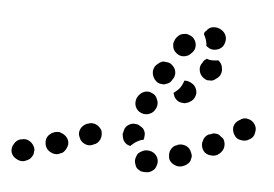

<svg xmlns="http://www.w3.org/2000/svg" viewBox="-55 -323 566 396"><g transform="rotate(5 228.0 -125.0)"><path d="M269 28Q273 26 276 23Q279 20 280 16Q282 11 282 7Q282 -2 275 -9Q268 -15 259 -15Q258 -15 257 -15Q253 -15 249 -13Q245 -11 241 -8Q238 -5 237 -1Q235 3 235 8Q235 12 237 17Q238 21 241 24Q245 27 249 29Q253 30 257 30Q259 30 260 30Q265 30 269 28ZM18 24Q21 22 23 18Q26 14 26 9Q27 5 26 1Q23 -8 15 -13Q7 -18 -2 -15H-4Q-13 -12 -17 -4Q-22 4 -20 13Q-17 22 -9 26Q-1 31 8 29L10 28Q14 27 18 24ZM343 6Q347 3 349 -1Q350 -5 351 -10Q351 -14 349 -18Q346 -27 338 -31Q329 -35 320 -32L319 -31Q314 -30 311 -27Q308 -24 306 -20Q304 -16 304 -11Q304 -7 305 -2Q308 6 317 10Q325 14 334 11L336 10Q340 9 343 6ZM87 3Q90 0 92 -4Q94 -8 95 -13Q95 -17 94 -21Q92 -26 89 -29Q86 -32 82 -34Q78 -36 74 -37Q70 -37 65 -36L63 -35Q59 -34 56 -31Q52 -28 50 -24Q48 -20 48 -15Q48 -11 49 -7Q52 2 60 6Q69 11 78 8L79 7Q84 6 87 3ZM155 -22Q158 -25 160 -29Q162 -34 162 -38Q162 -42 161 -47Q157 -55 149 -59Q140 -63 131 -59H130Q121 -55 117 -47Q113 -38 117 -30Q120 -21 129 -17Q137 -13 146 -17L148 -18Q152 -19 155 -22ZM415 -32Q418 -41 414 -50Q412 -54 408 -56Q405 -59 401 -61Q396 -62 392 -62Q388 -61 384 -59H382Q373 -54 371 -45Q368 -37 372 -28Q374 -24 377 -21Q381 -18 385 -17Q389 -16 394 -16Q398 -16 402 -18L404 -19Q412 -24 415 -32ZM206 -38Q205 -42 205 -46L206 -48Q207 -58 214 -63Q222 -69 231 -67Q235 -67 239 -64Q243 -62 246 -59Q249 -55 250 -51Q251 -46 250 -42V-40Q250 -39 249 -38Q249 -37 249 -36Q245 -36 241 -34Q232 -30 226 -24Q224 -23 223 -21Q219 -22 215 -24Q212 -26 209 -30Q207 -33 206 -38ZM477 -72Q479 -81 474 -88Q469 -96 459 -98Q450 -100 443 -94L441 -93Q433 -88 431 -79Q430 -70 435 -62Q440 -54 449 -53Q459 -51 466 -56L468 -57Q476 -62 477 -72ZM227 -103Q231 -94 239 -91Q248 -87 257 -91Q265 -94 269 -103L270 -105Q273 -114 269 -122Q266 -131 257 -134Q253 -136 249 -136Q244 -136 240 -134Q236 -132 233 -129Q230 -126 228 -122L227 -120Q224 -111 227 -103ZM349 -141Q349 -150 343 -157Q340 -160 336 -162Q332 -164 328 -165Q327 -165 325 -165Q324 -165 322 -165Q321 -161 319 -157L318 -155Q314 -147 307 -142Q305 -140 302 -138Q303 -135 304 -132Q305 -129 307 -127Q310 -123 314 -121Q318 -119 323 -119Q327 -118 331 -120Q336 -121 339 -124L341 -125Q348 -131 349 -141ZM257 -170Q260 -161 268 -156Q272 -154 276 -154Q281 -153 285 -155Q289 -156 293 -159Q296 -162 298 -166L299 -167Q304 -176 301 -185Q298 -193 290 -198Q286 -200 281 -200Q277 -201 273 -200Q268 -198 265 -195Q262 -193 259 -189L258 -187Q254 -179 257 -170ZM397 -198Q396 -207 388 -213Q388 -213 388 -213Q388 -213 388 -213Q385 -212 381 -212Q372 -211 364 -214Q362 -212 360 -211Q358 -209 357 -207L356 -205Q350 -198 352 -188Q354 -179 361 -174Q365 -171 369 -170Q374 -170 378 -170Q383 -171 386 -174Q390 -176 393 -180L394 -181Q399 -189 397 -198ZM294 -244Q292 -240 293 -235Q293 -231 295 -227Q297 -223 301 -220Q308 -214 317 -215Q326 -216 332 -223L334 -225Q340 -232 339 -241Q338 -250 331 -256Q327 -259 323 -260Q319 -262 314 -261Q310 -261 306 -259Q302 -257 299 -253L298 -252Q295 -248 294 -244ZM372 -280Q382 -281 389 -276Q390 -275 392 -274Q399 -268 400 -259Q400 -249 395 -242Q389 -235 379 -234Q370 -233 363 -239Q362 -239 362 -240Q362 -240 362 -240Q362 -240 361 -240Q361 -242 361 -243Q360 -252 356 -260Q355 -262 354 -264Q354 -266 355 -268Q356 -270 358 -271Q363 -279 372 -280Z"/></g></svg>

Font: FRB American Cursive Guidelines Dotted Extrabold
Style: Bold Italic
Weight: 800
Italic angle: -25°
Version: Version 2.0;Modular Font Editor K font №1